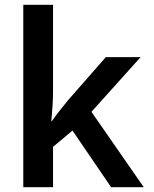

<svg xmlns="http://www.w3.org/2000/svg" viewBox="-20 -780 640 800"><path d="M77 0V-760H201V-403Q201 -372 199 -340Q197 -308 194 -275H196Q212 -298 229 -319.5Q246 -341 264 -363L421 -542H566L361 -314L579 0H443L282 -236L201 -168V0Z"/></svg>

Font: Noto Sans Mono SemiBold
Style: Regular
Weight: 600
Designer: Monotype Design Team
Foundry: Monotype Imaging Inc.
Version: Version 2.014; ttfautohint (v1.8.4.7-5d5b)